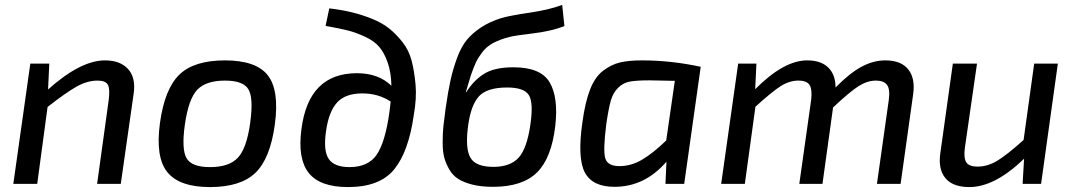

<svg xmlns="http://www.w3.org/2000/svg" viewBox="-20 -746 4360 779"><path d="M180 -488 175 -383Q307 -501 406 -501Q468 -501 500 -465.5Q532 -430 522 -364L470 0H374L421 -340Q427 -386 417.5 -402.5Q408 -419 376 -419Q334 -419 290.5 -394.5Q247 -370 173 -312L131 0H34L103 -488Z M1095 -240Q1076 -102 1016 -44.5Q956 13 832 13Q708 13 659 -47.5Q610 -108 629 -247Q648 -385 707.5 -443Q767 -501 893 -501Q1019 -501 1066.5 -440.5Q1114 -380 1095 -240ZM893 -419Q816 -419 780.5 -382Q745 -345 730 -240Q716 -140 737 -104Q758 -68 832 -68Q910 -68 945.5 -106.5Q981 -145 995 -247Q1009 -348 988 -383.5Q967 -419 893 -419Z M1301 -641 1316 -712Q1367 -706 1408 -696Q1449 -686 1490 -669.5Q1531 -653 1559.5 -630Q1588 -607 1613.5 -574.5Q1639 -542 1650 -500Q1661 -458 1666 -403Q1671 -348 1659 -280Q1638 -131 1579.5 -59Q1521 13 1392 13Q1278 13 1232.5 -44.5Q1187 -102 1203 -222Q1232 -449 1428 -449Q1516 -449 1568 -398Q1567 -452 1553 -492Q1539 -532 1518.5 -556Q1498 -580 1460 -597.5Q1422 -615 1389 -623Q1356 -631 1301 -641ZM1398 -68Q1474 -68 1508.5 -118.5Q1543 -169 1560 -291Q1564 -322 1565 -334Q1515 -367 1450 -367Q1381 -367 1347.5 -330Q1314 -293 1303 -215Q1291 -135 1313.5 -101.5Q1336 -68 1398 -68Z M2261 -726 2270 -640Q2215 -619 2142.5 -610.5Q2070 -602 2047 -596Q2008 -586 1981 -571.5Q1954 -557 1937 -534.5Q1920 -512 1911 -493Q1902 -474 1891 -442Q1889 -436 1884.5 -420.5Q1880 -405 1876 -392.5Q1872 -380 1870 -372H1872Q1900 -418 1942.5 -445.5Q1985 -473 2063 -473Q2174 -473 2210 -412Q2246 -351 2233 -236Q2218 -105 2159 -46.5Q2100 12 1980 12Q1932 12 1896.5 3Q1861 -6 1838.5 -20.5Q1816 -35 1802 -60Q1788 -85 1782 -108.5Q1776 -132 1776 -169Q1776 -206 1779 -234Q1782 -262 1788 -306Q1798 -376 1808 -421Q1818 -466 1834.5 -511Q1851 -556 1874 -584Q1897 -612 1932 -635Q1967 -658 2015 -673Q2050 -683 2128.5 -694.5Q2207 -706 2261 -726ZM2038 -391Q1955 -391 1922.5 -354.5Q1890 -318 1879 -234Q1867 -142 1889 -105.5Q1911 -69 1982 -69Q2050 -69 2084 -106Q2118 -143 2132 -241Q2145 -330 2125.5 -360.5Q2106 -391 2038 -391Z M2756 0H2680L2684 -90Q2596 12 2473 12Q2384 12 2353 -46Q2322 -104 2343 -250Q2354 -331 2374 -382.5Q2394 -434 2427 -459Q2460 -484 2495 -492.5Q2530 -501 2585 -501Q2703 -501 2823 -475ZM2683 -176 2718 -418Q2626 -420 2615 -420Q2563 -420 2535.5 -415Q2508 -410 2487.5 -389.5Q2467 -369 2458 -337Q2449 -305 2440 -243Q2426 -134 2436 -103Q2446 -72 2493 -72Q2540 -72 2584 -97.5Q2628 -123 2683 -176Z M3049 -488 3044 -384Q3160 -501 3255 -501Q3311 -501 3340.5 -472Q3370 -443 3370 -391Q3427 -449 3475 -475Q3523 -501 3572 -501Q3636 -501 3665 -464.5Q3694 -428 3685 -364L3634 0H3538L3586 -340Q3592 -384 3579 -401.5Q3566 -419 3534 -419Q3499 -419 3463.5 -396.5Q3428 -374 3360 -310L3317 0H3223L3271 -340Q3276 -382 3265 -400.5Q3254 -419 3219 -419Q3183 -419 3147.5 -396.5Q3112 -374 3045 -313L3002 0H2906L2975 -488Z M4272 -488 4204 0H4129L4135 -102Q4016 13 3913 13Q3846 13 3816 -23Q3786 -59 3795 -123L3846 -488H3944L3895 -148Q3889 -105 3900.5 -87.5Q3912 -70 3946 -70Q3987 -70 4026.5 -94Q4066 -118 4133 -178L4176 -488Z"/></svg>

Font: Exo 2.0 Medium
Style: Italic
Weight: 500
Italic angle: -8°
Designer: Natanael Gama
Version: Version 1.001;PS 001.001;hotconv 1.0.70;makeotf.lib2.5.58329